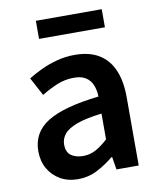

<svg xmlns="http://www.w3.org/2000/svg" viewBox="-86 -828 755 910"><g transform="rotate(-10 291.5 -373.0)"><path d="M217 14Q168 14 131.5 -7Q95 -28 74 -64.5Q53 -101 53 -149Q53 -239 131 -287.5Q209 -336 379 -355Q378 -385 368.5 -409.5Q359 -434 337.5 -448.5Q316 -463 279 -463Q237 -463 198 -447Q159 -431 122 -408L75 -496Q106 -515 141.5 -531.5Q177 -548 217.5 -558.5Q258 -569 302 -569Q372 -569 418 -541Q464 -513 487 -459.5Q510 -406 510 -329V0H403L393 -61H389Q352 -30 309 -8Q266 14 217 14ZM259 -90Q292 -90 320.5 -105.5Q349 -121 379 -149V-273Q304 -264 260 -248Q216 -232 197.5 -209.5Q179 -187 179 -159Q179 -122 201.5 -106Q224 -90 259 -90ZM149 -673V-760H466V-673Z"/></g></svg>

Font: Noto Sans KR SemiBold
Style: Regular
Weight: 600
Designer: Ryoko NISHIZUKA  (kana, bopomofo & ideographs); Paul D. Hunt (Latin, Greek & Cyrillic); Sandoll Communications , Soo-you
Foundry: Adobe
Version: Version 2.004-H2;hotconv 1.0.118;makeotfexe 2.5.65603